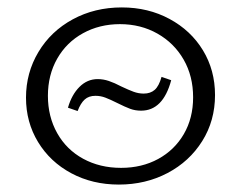

<svg xmlns="http://www.w3.org/2000/svg" viewBox="-20 -491 650 517"><path d="M50 -228Q50 -295 83.5 -351Q117 -407 176 -439Q235 -471 308 -471Q379 -471 436.5 -440Q494 -409 526.5 -355.5Q559 -302 559 -235Q559 -166 524.5 -111Q490 -56 431 -25Q372 6 300 6Q229 6 172 -24.5Q115 -55 82.5 -108.5Q50 -162 50 -228ZM500 -229Q500 -286 474.5 -330.5Q449 -375 404 -400.5Q359 -426 303 -426Q248 -426 203.5 -401.5Q159 -377 134 -333Q109 -289 109 -233Q109 -177 134 -132.5Q159 -88 204 -63.5Q249 -39 306 -39Q362 -39 406 -63Q450 -87 475 -130Q500 -173 500 -229ZM295 -214Q277 -223 264 -228Q251 -233 237 -233Q219 -233 208 -223Q197 -213 189 -192L163 -201Q173 -236 194 -257Q215 -278 243 -278Q258 -278 273 -273Q288 -268 307 -258Q326 -249 339.5 -244Q353 -239 367 -239Q385 -239 396.5 -249Q408 -259 415 -284L441 -275Q419 -193 360 -193Q344 -193 330.5 -198Q317 -203 295 -214Z"/></svg>

Font: Ysabeau SC Semilight
Style: Regular
Weight: 300
Designer: Christian Thalmann (Catharsis Fonts)
Version: Version 0.003